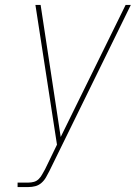

<svg xmlns="http://www.w3.org/2000/svg" viewBox="-20 -755 548 775"><path d="M51 0V-18H95Q106 -18 117 -21Q128 -24 136.5 -32.5Q145 -41 150.5 -51.5Q156 -62 162 -72L210 -171L123 -735H144L225 -202L487 -735H508L179 -64Q173 -52 165.5 -39Q158 -26 147 -16.5Q136 -7 122.5 -3.5Q109 0 95 0Z"/></svg>

Font: Iosevka SS04 Thin Oblique
Style: Regular
Weight: 100
Italic angle: -9°
Monospace: yes
Designer: Belleve Invis
Foundry: Belleve Invis
Version: Version 19.0.0; ttfautohint (v1.8.4)